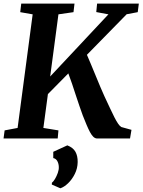

<svg xmlns="http://www.w3.org/2000/svg" viewBox="-24 -763 786 1058"><path d="M-4.5 0 1.5 -44.5 73 -58 156 -684 87.5 -696 93 -743H386.5L381 -696L298 -684L252.5 -341.5L573.5 -684L506.5 -696.5L511 -743H741L735 -696L674 -684.5L455 -461Q464.5 -439 477.2 -408.8Q490 -378.5 503.2 -346Q516.5 -313.5 529 -283.8Q541.5 -254 551 -233.5Q568.5 -196.5 582 -167.2Q595.5 -138 606.5 -116.5Q617.5 -95 626.8 -81.5Q636 -68 644.5 -63L700.5 -47.5L692.5 0H509Q498.5 -1 489.5 -10Q480.5 -19 471.8 -35.2Q463 -51.5 453.2 -74.8Q443.5 -98 432 -127Q423.5 -150.5 413.5 -179.5Q403.5 -208.5 393.2 -240Q383 -271.5 372.8 -302Q362.5 -332.5 352.5 -358.5L240 -244.5L215 -58L298 -44.5L294 0ZM261.5 254 262 244Q270.5 237.5 279.2 222.8Q288 208 294.5 189.8Q301 171.5 300 156Q299.5 139 292 125Q284.5 111 269.5 108V73.5L347 38Q379 50.5 391.8 73.5Q404.5 96.5 404 130Q403.5 165 388.2 195.5Q373 226 351 247Q329 268 308.5 274.5Z"/></svg>

Font: Merriweather 28pt
Style: Bold Italic
Weight: 700
Italic angle: -7.8°
Version: Version 2.101